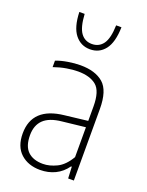

<svg xmlns="http://www.w3.org/2000/svg" viewBox="-150 -868 726 951"><g transform="rotate(20 213.0 -393.0)"><path d="M183 8Q120 8 80.5 -28Q41 -64 41 -133Q41 -270.5 205 -288L325 -302V-378Q325 -459 291 -487Q257 -515 194 -515Q168 -515 135 -509.5Q102 -504 68 -492V-526Q95 -536.5 130 -542.2Q165 -548 195 -548Q274 -548 316.5 -511Q359 -474 359 -377V0H329L326 -61H322Q297.5 -26.5 261.8 -9.2Q226 8 183 8ZM78 -137Q78 -79.5 106.2 -52.2Q134.5 -25 186 -25Q220.5 -25 258.2 -43.2Q296 -61.5 325 -111V-268.5L204 -255Q139 -248.5 108.5 -219Q78 -189.5 78 -137ZM211 -638Q162.5 -638 132 -676.2Q101.5 -714.5 99 -794H127Q131 -725 152.2 -695.5Q173.5 -666 211 -666Q248.5 -666 269.8 -695.5Q291 -725 293 -794H321Q319 -714 289.5 -676Q260 -638 211 -638Z"/></g></svg>

Font: Encode Sans Condensed Condensed Thin
Style: Regular
Weight: 100
Width: 3
Designer: Multiple Designers
Foundry: Impallari Type
Version: Version 3.000; ttfautohint (v1.8.3) -l 8 -r 50 -G 200 -x 14 